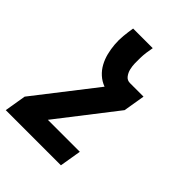

<svg xmlns="http://www.w3.org/2000/svg" viewBox="-246 -630 955 955"><g transform="rotate(45 232.0 -152.5)"><path d="M352 215H-36L-17 101L229 -215Q202 -225 181 -244Q160 -263 146.5 -288Q133 -313 126 -341Q119 -369 116.5 -399Q114 -429 117 -459.5Q120 -490 125 -520H263Q259 -500 256.5 -480.5Q254 -461 253.5 -441.5Q253 -422 253.5 -403Q254 -384 258.5 -365.5Q263 -347 274.5 -332Q286 -317 306 -317H401L382 -203L146 101H371Z"/></g></svg>

Font: Iosevka Heavy
Style: Italic
Weight: 900
Italic angle: -9°
Monospace: yes
Designer: Belleve Invis
Foundry: Belleve Invis
Version: Version 32.5.0; ttfautohint (v1.8.4)